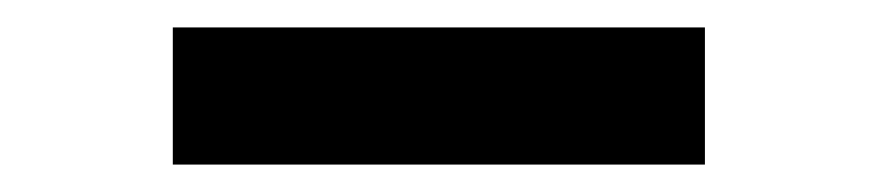

<svg xmlns="http://www.w3.org/2000/svg" viewBox="-20 -712 640 140"><path d="M106 -692H494V-592H106Z"/></svg>

Font: Kreadon
Style: Bold
Weight: 700
Designer: Reiya WATANABE
Foundry: StudioGnu
Version: Version 1.003; ttfautohint (v1.8.4.7-5d5b);gftools[0.9.32]